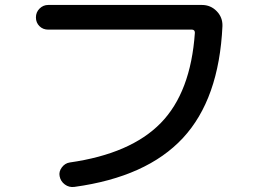

<svg xmlns="http://www.w3.org/2000/svg" viewBox="-20 -730 1040 775"><path d="M174.8 -610.4Q153.3 -610.4 139.2 -624.5Q125 -638.7 125 -659.7Q125 -680.7 139.6 -695.3Q154.3 -710 174.8 -710H794.9Q830.1 -710 854.5 -685.1Q878.9 -660.2 877.9 -625Q864.3 -330.1 718.3 -172.9Q572.3 -15.6 280.3 24.4Q258.8 27.3 241.7 14.6Q224.6 2 220.7 -18.6Q216.8 -37.1 229.5 -54.2Q242.2 -71.3 261.7 -74.2Q507.8 -109.4 628.9 -233.4Q750 -357.4 766.6 -597.7Q766.6 -609.4 755.9 -610.4Z"/></svg>

Font: Rounded-X Mgen+ 1mn medium
Style: Regular
Weight: 500
Designer: [Source Han Sans]
Ryoko NISHIZUKA  (kana & ideographs); Paul D. Hunt (Latin, Greek & Cyrillic); Wenlong ZHANG  (bopomofo
Version: Version 1.059.20150602